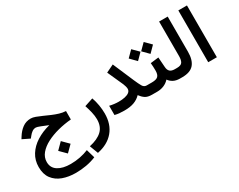

<svg xmlns="http://www.w3.org/2000/svg" viewBox="-115 -1262 2721 2182"><g transform="rotate(-30 1245.5 -171.0)"><path d="M631.3 -328.6V-217.8Q543 -210.4 457.8 -188.5Q372.6 -166.5 303.5 -130.6Q234.4 -94.7 193.1 -45.4Q151.9 3.9 151.9 65.4Q151.9 141.6 213.4 180.9Q274.9 220.2 378.9 220.2Q442.9 220.2 503.4 208Q564 195.8 614.3 174.8L647 287.6Q586.4 313 517.3 325.2Q448.2 337.4 379.4 337.4Q285.2 337.4 209.2 309.8Q133.3 282.2 88.6 222.9Q43.9 163.6 43.9 68.8Q43.9 -20 87.9 -90.1Q131.8 -160.2 209.2 -209.5Q286.6 -258.8 387.2 -284.2Q335.9 -305.7 295.2 -321.5Q254.4 -337.4 239.7 -337.4Q211.9 -337.4 189.7 -321.3Q167.5 -305.2 150.4 -283.2L128.9 -256.8L32.7 -303.7L49.3 -330.1Q84 -386.7 131.1 -421.1Q178.2 -455.6 240.2 -455.6Q266.1 -455.6 301.3 -442.9Q336.4 -430.2 377.4 -411.6Q418.5 -393.1 461.9 -374.3Q505.4 -355.5 548.6 -342.5Q591.8 -329.6 631.3 -328.6ZM409.2 -62 490.7 19.5 409.2 100.6 328.1 19.5Z M708 265.1 666 154.3Q776.9 130.4 833.5 76.9Q890.1 23.4 890.1 -71.8Q890.1 -115.2 877.9 -167Q865.7 -218.8 849.6 -266.1L961.9 -303.2Q980.5 -251.5 990 -194.8Q999.5 -138.2 999.5 -85.4Q999.5 56.6 923.1 147Q846.7 237.3 708 265.1Z M1365.2 -198.2Q1365.2 -210.9 1359.6 -231Q1354 -251 1347.7 -265.6L1254.9 -472.2L1356 -521L1473.1 -248Q1499.5 -187 1518.3 -154.3Q1537.1 -121.6 1571.3 -121.6H1591.8V0H1571.3Q1515.1 0 1483.9 -21Q1452.6 -42 1426.8 -77.6Q1391.1 -39.6 1339.4 -20Q1287.6 -0.5 1211.9 -0.5Q1172.4 -0.5 1143.6 -3.4Q1114.7 -6.3 1085.9 -13.7V-134.8Q1116.2 -127.4 1146.7 -123.8Q1177.2 -120.1 1204.6 -120.1Q1249.5 -120.1 1285.9 -127.9Q1322.3 -135.7 1343.8 -152.8Q1365.2 -169.9 1365.2 -198.2Z M1788.1 -566.4 1865.7 -488.8 1788.1 -410.2 1710.4 -488.8ZM1624 -566.4 1702.1 -488.8 1624 -410.2 1546.9 -488.8ZM1572.3 -121.6H1640.6Q1697.3 -121.6 1720 -143.3Q1742.7 -165 1742.7 -217.3Q1742.7 -244.1 1741.5 -269Q1740.2 -293.9 1737.8 -317.9L1844.7 -330.6L1854 -200.7Q1856.4 -160.2 1877.2 -140.9Q1897.9 -121.6 1939.9 -121.6H1950.2V0H1939Q1888.2 0 1854 -18.3Q1819.8 -36.6 1798.3 -67.4Q1770 -34.7 1728.5 -17.3Q1687 0 1640.6 0H1572.3Z M1930.7 -121.6H1969.2Q2022.9 -121.6 2039.6 -148.9Q2056.2 -176.3 2056.2 -225.6V-680.2H2168.9V-218.3Q2168.9 -110.4 2121.6 -55.2Q2074.2 0 1968.8 0H1930.7Z M2421.9 -680.2V-0.5H2308.6V-680.2Z"/></g></svg>

Font: Vazirmatn UI FD SemiBold
Style: Regular
Weight: 600
Designer: Saber Rastikerdar
Foundry: Saber Rastikerdar
Version: Version 33.003